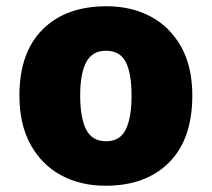

<svg xmlns="http://www.w3.org/2000/svg" viewBox="-20 -583 677 613"><path d="M594 -278Q594 -139 520 -64.5Q446 10 317 10Q237 10 175 -23.5Q113 -57 77.5 -121.5Q42 -186 42 -278Q42 -415 116 -489Q190 -563 320 -563Q400 -563 461.5 -530Q523 -497 558.5 -433.5Q594 -370 594 -278ZM236 -278Q236 -207 255 -169.5Q274 -132 319 -132Q363 -132 381.5 -169.5Q400 -207 400 -278Q400 -349 381.5 -385Q363 -421 318 -421Q275 -421 255.5 -385Q236 -349 236 -278Z"/></svg>

Font: Noto Sans Telugu Black
Style: Regular
Weight: 900
Designer: Jelle Bosma - Monotype Design Team
Foundry: Monotype Imaging Inc.
Version: Version 2.005; ttfautohint (v1.8.4.7-5d5b)